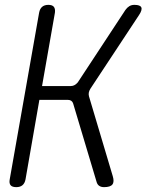

<svg xmlns="http://www.w3.org/2000/svg" viewBox="-20 -760 640 790"><path d="M47 10Q30 10 23.5 2Q17 -6 20 -22L141 -708Q144 -724 153.5 -732Q163 -740 179 -740Q195 -740 201.5 -732Q208 -724 206 -708L153 -406H272Q280 -406 287 -410Q294 -414 300 -421L496 -719Q503 -729 512 -734.5Q521 -740 533 -740Q557 -740 561.5 -729.5Q566 -719 552 -698L352 -395Q347 -387 345.5 -379.5Q344 -372 346 -364L444 -35Q451 -12 442.5 -1Q434 10 408 10Q396 10 388 4.5Q380 -1 377 -13L281 -334Q279 -341 273.5 -345Q268 -349 260 -349H142L85 -22Q82 -6 72.5 2Q63 10 47 10Z"/></svg>

Font: Maple Mono ExtraLight
Style: Italic
Weight: 275
Italic angle: -10°
Monospace: yes
Designer: subframe7536
Version: Version 7.000